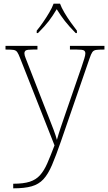

<svg xmlns="http://www.w3.org/2000/svg" viewBox="-20 -786 589 1046"><path d="M52 215Q108 215 142 204Q176 193 198 168.5Q220 144 237.5 104Q255 64 277 6L90 -468Q81 -492 74 -502Q67 -512 54 -514Q41 -516 13 -516H10V-536H184V-516H159Q128 -516 120.5 -511Q113 -506 113 -495Q113 -485 120.5 -467Q128 -449 144 -407L220 -212Q232 -181 246 -146Q260 -111 272 -79Q284 -47 290 -24Q299 -56 310.5 -90.5Q322 -125 338 -171L425 -423Q433 -447 439 -466Q445 -485 445 -495Q445 -506 437.5 -511Q430 -516 399 -516H361V-536H549V-516H545Q517 -516 503.5 -514Q490 -512 483 -502Q476 -492 468 -468L312 -16Q285 62 263.5 112.5Q242 163 216.5 190.5Q191 218 152.5 229Q114 240 53 240H52ZM180 -619Q196 -638 214 -664Q232 -690 248 -717Q264 -744 272 -766H307Q315 -744 331 -717Q347 -690 365.5 -664Q384 -638 399 -619V-606H392Q355 -644 333.5 -671.5Q312 -699 289 -736Q267 -699 246 -671.5Q225 -644 187 -606H180Z"/></svg>

Font: Noto Serif Telugu Thin
Style: Regular
Weight: 100
Designer: Jelle Bosma - Monotype Design Team
Foundry: Monotype Imaging Inc.
Version: Version 2.005; ttfautohint (v1.8.4.7-5d5b)